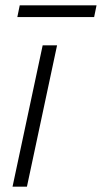

<svg xmlns="http://www.w3.org/2000/svg" viewBox="-20 -700 382 720"><path d="M45 -636 54 -680H342L333 -636ZM27 0 140 -530H194L81 0Z"/></svg>

Font: Be Vietnam Pro ExtraLight
Style: Italic
Weight: 200
Italic angle: -12°
Designer: Lam Bao, Tony Le, Vietanh Nguyen
Foundry: Yellow Type Foundry
Version: Version 1.002; ttfautohint (v1.8.3)